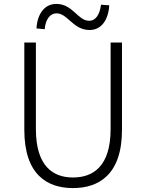

<svg xmlns="http://www.w3.org/2000/svg" viewBox="-20 -946 745 979"><path d="M352 13C483 13 602 -55 602 -284V-729H544V-288C544 -98 455 -41 352 -41C251 -41 163 -98 163 -288V-729H104V-284C104 -55 221 13 352 13ZM437 -793C498 -793 533 -846 537 -919L495 -922C489 -871 467 -840 435 -840C376 -840 352 -926 267 -926C205 -926 170 -872 166 -801L208 -797C212 -848 236 -878 268 -878C326 -878 352 -793 437 -793Z"/></svg>

Font: Noto Sans TC Light
Style: Regular
Weight: 300
Designer: Ryoko NISHIZUKA 西塚涼子 (kana, bopomofo & ideographs); Paul D. Hunt (Latin, Greek & Cyrillic); Sandoll Communications 산돌커뮤니
Foundry: Adobe
Version: Version 2.004;hotconv 1.0.118;makeotfexe 2.5.65603